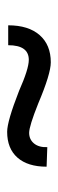

<svg xmlns="http://www.w3.org/2000/svg" viewBox="172 -572 165 550"><g transform="rotate(90 255.0 -296.5)"><path d="M357 -234Q327 -234 240 -268Q177 -296 151 -296Q109 -296 109 -237H52Q52 -295 80 -327Q108 -359 158 -359Q191 -359 276 -323Q341 -297 360 -297Q379 -297 390.5 -311Q402 -325 401 -349L457 -347Q457 -293 431 -263.5Q405 -234 357 -234Z"/></g></svg>

Font: Easer Grotesk Light
Style: Regular
Weight: 300
Designer: Boardeaser, Bonnie Shaver-Troup, Thomas Jockin
Foundry: Lexend
Version: Version 1.008;Glyphs 3.1.2 (3151)